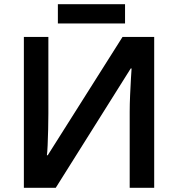

<svg xmlns="http://www.w3.org/2000/svg" viewBox="-20 -889 842 909"><path d="M93 -714H209V-351Q209 -318 208 -276.5Q207 -235 205.5 -200.5Q204 -166 202 -154H206L560 -714H710V0H594V-360Q594 -396 596 -439.5Q598 -483 600 -518Q602 -553 603 -565H599L244 0H93ZM572 -869V-778H254V-869Z"/></svg>

Font: Noto Sans SemiBold
Style: Regular
Weight: 600
Designer: Monotype Design Team
Foundry: Monotype Imaging Inc.
Version: Version 2.007